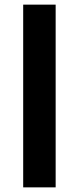

<svg xmlns="http://www.w3.org/2000/svg" viewBox="-20 -688 340 828"><path d="M220 120H80V-668H220Z"/></svg>

Font: Madhuban SemiBold
Style: Regular
Weight: 600
Designer: jaikishan Patel
Foundry: MagicType
Version: Version 1.000